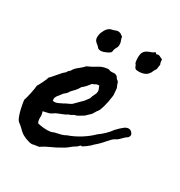

<svg xmlns="http://www.w3.org/2000/svg" viewBox="-165 -604 694 739"><g transform="rotate(30 182.0 -234.5)"><path d="M165 -278.3Q158.2 -269.5 151.4 -261.7Q144.5 -253.9 135.7 -247.1Q129.9 -236.3 122.1 -227.5Q114.3 -218.8 106.4 -210.9Q102.5 -203.1 97.7 -198.7Q92.8 -194.3 86.9 -189.5Q84 -184.6 79.6 -179.7Q75.2 -174.8 71.8 -169.9Q68.4 -165 66.4 -159.2Q64.5 -153.3 67.4 -146.5Q78.1 -144.5 88.9 -149.4Q99.6 -154.3 107.4 -158.2Q115.2 -163.1 123.5 -166.5Q131.8 -169.9 138.7 -174.8L164.1 -200.2Q170.9 -206.1 175.8 -212.9Q180.7 -219.7 186.5 -227.5Q188.5 -237.3 194.3 -247.6Q200.2 -257.8 199.2 -267.6Q198.2 -273.4 195.8 -277.8Q193.4 -282.2 192.4 -287.1Q182.6 -287.1 177.2 -283.7Q171.9 -280.3 165 -278.3ZM7.8 -215.8Q9.8 -216.8 16.1 -224.1Q22.5 -231.4 30.3 -240.7Q38.1 -250 44.9 -257.3Q51.8 -264.6 54.7 -265.6Q57.6 -270.5 60.1 -273.9Q62.5 -277.3 67.4 -280.3Q75.2 -294.9 87.9 -304.2Q100.6 -313.5 112.3 -326.2Q130.9 -334 149.9 -346.2Q168.9 -358.4 192.4 -359.4Q203.1 -354.5 213.4 -356.4Q223.6 -358.4 232.4 -351.6Q237.3 -342.8 241.2 -340.3Q245.1 -337.9 247.1 -335Q251 -322.3 252.9 -318.8Q254.9 -315.4 255.9 -310.5Q256.8 -295.9 257.8 -289.6Q258.8 -283.2 257.8 -277.3Q254.9 -251 248 -227.5Q246.1 -221.7 244.1 -215.3Q242.2 -209 239.3 -204.1Q232.4 -195.3 229 -189Q225.6 -182.6 222.7 -178.7Q210.9 -167 202.1 -159.2Q193.4 -154.3 184.6 -148.4Q175.8 -142.6 165 -140.6Q160.2 -137.7 156.2 -135.3Q152.3 -132.8 146.5 -131.8Q136.7 -125 127 -121.6Q117.2 -118.2 106.4 -113.3Q100.6 -111.3 93.8 -106.4Q86.9 -101.6 80.1 -98.6Q74.2 -96.7 65.9 -95.2Q57.6 -93.8 52.7 -91.8Q57.6 -81.1 56.6 -67.4Q55.7 -53.7 61.5 -43Q74.2 -40 89.4 -38.6Q104.5 -37.1 118.2 -39.1Q123 -40 128.9 -42.5Q134.8 -44.9 140.6 -45.9Q151.4 -47.9 161.6 -50.8Q171.9 -53.7 179.7 -58.6Q208 -68.4 234.4 -85Q260.7 -101.6 280.3 -121.1Q292 -128.9 306.2 -142.6Q320.3 -156.2 328.1 -168Q342.8 -183.6 354 -192.4Q365.2 -201.2 375 -200.2Q382.8 -200.2 390.1 -190.9Q397.5 -181.6 388.7 -170.9Q378.9 -165 368.2 -153.3Q357.4 -141.6 345.7 -136.7Q336.9 -130.9 323.7 -115.2Q310.5 -99.6 301.8 -91.8Q297.9 -87.9 291.5 -82.5Q285.2 -77.1 281.2 -72.3Q267.6 -60.5 252 -50.8Q246.1 -52.7 243.2 -48.8Q240.2 -44.9 235.4 -41Q232.4 -39.1 229 -37.1Q225.6 -35.2 222.7 -33.2Q214.8 -26.4 205.6 -19.5Q196.3 -12.7 186.5 -7.8Q167 3.9 147.5 12.2Q127.9 20.5 109.4 33.2Q103.5 34.2 98.6 34.7Q93.8 35.2 88.9 36.1Q83 38.1 78.6 38.1Q74.2 38.1 66.4 36.1Q48.8 31.2 37.1 24.4Q25.4 17.6 13.7 4.9Q7.8 -1 1 -5.9Q-5.9 -10.7 -9.8 -16.6Q-12.7 -21.5 -16.6 -32.2Q-20.5 -43 -23.4 -55.2Q-26.4 -67.4 -28.3 -79.1Q-30.3 -90.8 -30.3 -96.7Q-28.3 -100.6 -25.9 -110.4Q-23.4 -120.1 -21 -131.3Q-18.6 -142.6 -17.1 -152.3Q-15.6 -162.1 -15.6 -166Q-14.6 -167 -10.7 -174.3Q-6.8 -181.6 -2.4 -190.4Q2 -199.2 4.9 -206.5Q7.8 -213.9 7.8 -215.8ZM173.8 -494.1Q175.8 -483.4 179.2 -475.1Q182.6 -466.8 180.7 -454.1Q179.7 -450.2 177.2 -446.3Q174.8 -442.4 172.9 -437.5Q170.9 -432.6 170.9 -428.2Q170.9 -423.8 168 -420.9Q164.1 -417 157.2 -413.6Q150.4 -410.2 143.1 -407.7Q135.7 -405.3 128.9 -405.3Q122.1 -405.3 118.2 -408.2Q116.2 -409.2 114.7 -411.6Q113.3 -414.1 109.4 -417Q104.5 -420.9 99.6 -425.3Q94.7 -429.7 92.8 -436.5Q90.8 -444.3 92.8 -454.1Q94.7 -465.8 102.1 -478.5Q109.4 -491.2 121.1 -496.1Q137.7 -500 144 -502.9Q150.4 -505.9 162.1 -502Q165 -500 167.5 -498Q169.9 -496.1 173.8 -494.1ZM322.3 -501Q331.1 -504.9 337.9 -501Q344.7 -497.1 351.6 -494.1Q350.6 -483.4 355.5 -472.7Q353.5 -466.8 353.5 -461.4Q353.5 -456.1 351.6 -451.2Q349.6 -448.2 347.7 -445.3Q345.7 -442.4 344.7 -439.5Q336.9 -418.9 319.8 -413.1Q302.7 -407.2 285.2 -410.2Q278.3 -413.1 276.4 -419.9Q274.4 -426.8 269.5 -431.6Q265.6 -449.2 267.6 -465.8Q269.5 -482.4 283.2 -490.2Q291 -495.1 299.8 -497.6Q308.6 -500 315.4 -506.8Z"/></g></svg>

Font: Seaweed Script
Style: Regular
Weight: 400
Designer: Squid
Foundry: Font Diner, Inc DBA Neapolitan
Version: Version 1.000